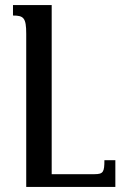

<svg xmlns="http://www.w3.org/2000/svg" viewBox="-20 -734 482 754"><path d="M433 -105H390C390 -59 386 -50 351 -50H183V-714H31V-673C73 -673 83 -664 83 -601V0H433Z"/></svg>

Font: Noto Serif Armenian ExtraCondensed SemiBold
Style: Regular
Weight: 600
Width: 2
Designer: Monotype Design Team
Foundry: Monotype Imaging Inc.
Version: Version 2.008